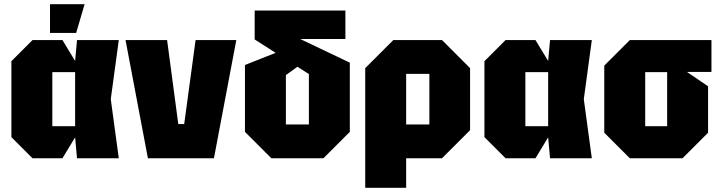

<svg xmlns="http://www.w3.org/2000/svg" viewBox="-20 -750 3412 910"><path d="M134 0 34 -100V-460L134 -560H276L336 -461L345 -560H543L505 -280L543 0H345L336 -99L276 0ZM228 -152H336V-408H228ZM217 -594V-730H381L341 -594Z M681 0 575 -560H772L825 -162H853L907 -560H1100L994 0Z M1266 0 1141 -125V-442L1333 -518L1415 -452L1335 -394V-160H1444V-399L1187 -563V-700H1617V-565H1403L1638 -453V-125L1513 0Z M1711 140V-427L1844 -560H2075L2208 -427V-133L2075 0H1905V140ZM2015 -400H1905V-160H2015Z M2376 0 2276 -100V-460L2376 -560H2518L2578 -461L2587 -560H2785L2747 -280L2785 0H2587L2578 -99L2518 0ZM2470 -152H2578V-408H2470Z M2844 -121V-439L2965 -560H3352V-409H3236L3336 -341V-121L3215 0H2965ZM3038 -152H3142V-408H3038Z"/></svg>

Font: Tektur SemiCondensed ExtraBold
Style: Regular
Weight: 800
Width: 4
Designer: Adam Jagosz
Foundry: Adam Jagosz
Version: Version 1.005;gftools[0.9.30]